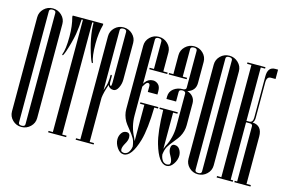

<svg xmlns="http://www.w3.org/2000/svg" viewBox="-102 -1045 1921 1289"><g transform="rotate(15 858.5 -400.0)"><path d="M210 -727V-73Q210 -38 184 -13Q158 12 122 12Q86 12 60.5 -13Q35 -38 35 -73V-727Q35 -762 60.5 -787Q86 -812 122 -812Q158 -812 184 -787Q210 -762 210 -727ZM100 -787V-13Q100 3 122 3Q145 3 145 -13V-787Q145 -803 122 -803Q100 -803 100 -787Z M475 -530Q476 -528 472.5 -526Q469 -524 468 -527Q460 -542 455 -557Q410 -688 410 -790H401V-10H431V0H306V-10H336V-790H327Q325 -741 316 -685Q305 -625 282 -557Q277 -542 269 -527Q268 -524 264.5 -526Q261 -528 262 -530Q278 -569 278 -658Q278 -732 262 -790Q261 -794 263 -800H474Q476 -794 475 -790Q459 -732 459 -658Q459 -569 475 -530Z M622 0H497V-10H527V-727Q527 -762 552.5 -787Q578 -812 614 -812Q650 -812 676 -787Q702 -762 702 -727V-472Q702 -442 688.5 -415Q675 -388 655 -388Q627 -388 616 -412Q596 -354 592 -317V-10H622ZM621 -432Q621 -413 632 -409Q637 -413 637 -435V-787Q637 -803 614 -803Q592 -803 592 -787V-370Q595 -382 601 -398Q609 -420 611 -455V-476Q611 -484 617 -482Q621 -481 621 -476Z M844 -491Q864 -519 897 -519Q917 -519 933 -504.5Q949 -490 949 -458V-435H882V-474Q882 -494 868 -494Q858 -494 847 -476L837 -460V-260Q837 -182 873 -115Q879 -102 882 -93V-345H852V-355H977V-345H951Q948 -196 925 -114Q888 12 833 12Q807 12 787 -17Q767 -46 767 -76Q767 -99 779.5 -118.5Q792 -138 815 -138Q840 -138 840 -106Q840 -86 825 -61Q810 -35 810 -18Q810 -10 815 -3Q825 2 833 2Q846 2 859 -8Q876 -27 879 -55Q875 -89 864 -109Q852 -130 826.5 -161Q801 -192 794 -205Q772 -244 772 -287V-727Q772 -762 797.5 -787Q823 -812 859 -812Q895 -812 921 -787Q947 -762 947 -727V-595H977V-585H852V-595H882V-787Q882 -803 859 -803Q837 -803 837 -787V-480Z M1192 -727V-580Q1192 -526 1137 -509Q1162 -502 1177 -483.5Q1192 -465 1192 -439V-287Q1192 -244 1170 -205Q1163 -192 1137.5 -161Q1112 -130 1100 -109Q1089 -89 1085 -55Q1088 -27 1105 -8Q1118 2 1131 2Q1139 2 1149 -3Q1154 -10 1154 -18Q1154 -35 1139 -61Q1124 -86 1124 -106Q1124 -138 1149 -138Q1172 -138 1184.5 -118.5Q1197 -99 1197 -76Q1197 -46 1177 -17Q1157 12 1131 12Q1076 12 1039 -114Q1016 -193 1013 -345H987V-355H1112V-345H1082V-93Q1085 -102 1091 -115Q1127 -182 1127 -260V-489Q1127 -503 1108 -505H1105Q1082 -505 1082 -489V-422H1015V-439Q1015 -473 1041.5 -493.5Q1068 -514 1105 -514H1108Q1127 -516 1127 -530V-787Q1127 -803 1105 -803Q1082 -803 1082 -787V-595H1112V-585H987V-595H1017V-727Q1017 -762 1043 -787Q1069 -812 1105 -812Q1141 -812 1166.5 -787Q1192 -762 1192 -727Z M1437 -727V-73Q1437 -38 1411 -13Q1385 12 1349 12Q1313 12 1287.5 -13Q1262 -38 1262 -73V-727Q1262 -762 1287.5 -787Q1313 -812 1349 -812Q1385 -812 1411 -787Q1437 -762 1437 -727ZM1327 -787V-13Q1327 3 1349 3Q1372 3 1372 -13V-787Q1372 -803 1349 -803Q1327 -803 1327 -787Z M1712 0H1600V-10H1617V-393Q1617 -409 1598 -409H1572V-10H1589V0H1477V-10H1507V-790H1477V-800H1602V-790H1572V-419H1593Q1617 -420 1617 -454V-741Q1617 -806 1668 -806H1688V-741H1655Q1627 -741 1627 -701V-454Q1627 -431 1615 -419Q1682 -415 1682 -339V-10H1712Z"/></g></svg>

Font: Cathisma Unicode
Style: Normal
Weight: 400
Version: Version 1.0